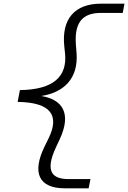

<svg xmlns="http://www.w3.org/2000/svg" viewBox="-20 -821 695 1041"><path d="M75.5 -268.5C257.5 -266 304.5 -194.5 242.5 -69L223.5 -30.5C150 118 192 200 331.5 200H460.5L470.5 150H353C267 150 220 113.5 283.5 -22.5L304 -66.5C370 -208 317 -282.5 203.5 -300.5C324 -319 406 -393.5 395 -534.5L391.5 -578.5C381 -714.5 442 -751 528 -751H645.5L655 -801H526C386.5 -801 313 -719 328.5 -570.5L332.5 -532C345.5 -406.5 271 -335 88 -332.5Z"/></svg>

Font: Monaspace Krypton ExtraLight
Style: Italic
Weight: 200
Italic angle: -11°
Designer: Riley Cran & the Lettermatic Team
Foundry: Lettermatic
Version: Version 1.101 (Monaspace Krypton)